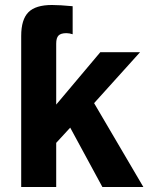

<svg xmlns="http://www.w3.org/2000/svg" viewBox="-20 -749 604 769"><path d="M246.1 -616.2Q223.6 -616.2 214.4 -606.7Q205.1 -597.2 205.1 -574.2V-330.1L381.8 -540H541L356.9 -335.9L554.2 0H390.1L261.2 -237.8L205.1 -176.8V0H64.9V-605Q64.9 -670.9 93.8 -700Q122.6 -729 188 -729Q219.7 -729 271 -724.1V-611.8Q257.8 -616.2 246.1 -616.2Z"/></svg>

Font: Miedinger*
Style: Bold
Weight: 700
Version: Version 001.000